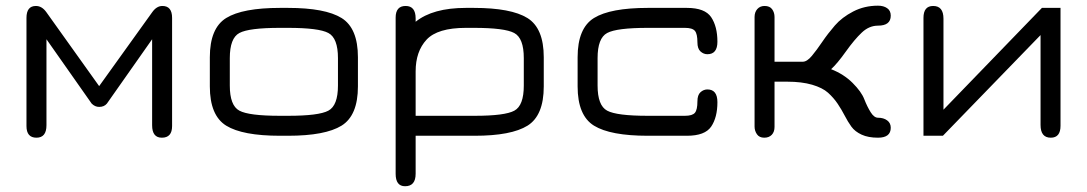

<svg xmlns="http://www.w3.org/2000/svg" viewBox="-20 -478 3828 676"><path d="M329.1 -101.6C340.8 -101.6 349.9 -105.5 356.4 -113.3L515.6 -339.8V-37.1C515.6 -7.8 527 6.8 549.8 6.8C573.9 6.8 585.9 -6.8 585.9 -34.2V-415C585.9 -443 574.5 -457 551.8 -457C538.1 -457 526 -449.5 515.6 -434.6L329.1 -174.8L143.6 -434.6C133.1 -449.5 120.8 -457 106.4 -457C84.3 -457 73.2 -443 73.2 -415V-34.2C73.2 -6.8 85 6.8 108.4 6.8C131.8 6.8 143.6 -7.8 143.6 -37.1V-339.8L302.7 -113.3C310.5 -105.5 319.3 -101.6 329.1 -101.6Z M994.1 0C1081.4 0 1144.2 -11.9 1182.6 -35.6C1221 -59.4 1240.2 -105.5 1240.2 -173.8V-276.4C1240.2 -344.7 1221 -390.8 1182.6 -414.6C1144.2 -438.3 1081.4 -450.2 994.1 -450.2H965.8C877.9 -450.2 814.8 -438.3 776.4 -414.6C738 -390.8 718.8 -344.7 718.8 -276.4V-173.8C718.8 -105.5 738 -59.4 776.4 -35.6C814.8 -11.9 877.9 0 965.8 0ZM965.8 -70.3C892.9 -70.3 845.2 -76.3 822.8 -88.4C800.3 -100.4 789.1 -129.9 789.1 -176.8V-273.4C789.1 -320.3 800.3 -349.8 822.8 -361.8C845.2 -373.9 892.9 -379.9 965.8 -379.9H994.1C1066.4 -379.9 1113.8 -373.9 1136.2 -361.8C1158.7 -349.8 1169.9 -320.3 1169.9 -273.4V-176.8C1169.9 -129.9 1158.7 -100.4 1136.2 -88.4C1113.8 -76.3 1066.4 -70.3 994.1 -70.3Z M1824.2 -273.4V-176.8C1824.2 -129.9 1813.2 -100.4 1791 -88.4C1768.9 -76.3 1722.3 -70.3 1651.4 -70.3H1443.4V-226.6C1443.4 -273.4 1456.2 -310.7 1481.9 -338.4C1507.6 -366 1553.7 -379.9 1620.1 -379.9H1648.4C1720.7 -379.9 1768.1 -373.9 1790.5 -361.8C1813 -349.8 1824.2 -320.3 1824.2 -273.4ZM1894.5 -173.8V-276.4C1894.5 -344.7 1875.3 -390.8 1836.9 -414.6C1798.5 -438.3 1735.7 -450.2 1648.4 -450.2H1620.1C1542.6 -450.2 1483.7 -433.9 1443.4 -401.4V-413.1C1443.4 -442.4 1431.6 -457 1408.2 -457C1384.8 -457 1373 -443.4 1373 -416V133.8C1373 163.1 1384.1 177.7 1406.2 177.7C1431 177.7 1443.4 163.1 1443.4 133.8V0H1651.4C1737.3 0 1799.3 -11.9 1837.4 -35.6C1875.5 -59.4 1894.5 -105.5 1894.5 -173.8Z M2398.4 0C2440.8 0 2469.2 -10.7 2483.9 -32.2C2498.5 -53.7 2505.9 -82.4 2505.9 -118.2C2505.9 -148.1 2494.1 -163.1 2470.7 -163.1C2461.6 -163.1 2453.5 -159.8 2446.3 -153.3C2439.1 -146.8 2435.5 -136.1 2435.5 -121.1C2435.5 -101.6 2432.6 -88.2 2426.8 -81.1C2420.9 -73.9 2409.2 -70.3 2391.6 -70.3H2260.7C2187.8 -70.3 2140.1 -76.3 2117.7 -88.4C2095.2 -100.4 2084 -129.9 2084 -176.8V-273.4C2084 -320.3 2095.2 -349.8 2117.7 -361.8C2140.1 -373.9 2187.8 -379.9 2260.7 -379.9H2391.6C2409.2 -379.9 2420.9 -376.3 2426.8 -369.1C2432.6 -362 2435.5 -348.6 2435.5 -329.1C2435.5 -314.1 2439.1 -303.4 2446.3 -296.9C2453.5 -290.4 2461.6 -287.1 2470.7 -287.1C2494.1 -287.1 2505.9 -301.8 2505.9 -331.1C2505.9 -366.9 2498.5 -395.7 2483.9 -417.5C2469.2 -439.3 2440.8 -450.2 2398.4 -450.2H2260.7C2172.9 -450.2 2109.7 -438.3 2071.3 -414.6C2032.9 -390.8 2013.7 -344.7 2013.7 -276.4V-173.8C2013.7 -105.5 2032.9 -59.4 2071.3 -35.6C2109.7 -11.9 2172.9 0 2260.7 0Z M2707 -260.7V-418C2707 -428.4 2704.3 -437.5 2698.7 -445.3C2693.2 -453.1 2684.2 -457 2671.9 -457C2661.5 -457 2653 -453.5 2646.5 -446.3C2640 -439.1 2636.7 -429.7 2636.7 -418V-32.2C2636.7 -22.5 2639.5 -13.5 2645 -5.4C2650.6 2.8 2659.2 6.8 2670.9 6.8C2682 6.8 2690.8 3.4 2697.3 -3.4C2703.8 -10.3 2707 -19.5 2707 -31.2V-190.4H2752C2785.8 -190.4 2814.9 -186.8 2839.4 -179.7C2863.8 -172.5 2882.5 -163.1 2895.5 -151.4C2908.5 -139.6 2919.8 -126.8 2929.2 -112.8C2938.6 -98.8 2946.9 -84.8 2954.1 -70.8C2961.3 -56.8 2969.1 -43.9 2977.5 -32.2C2986 -20.5 2998 -11.1 3013.7 -3.9C3029.3 3.3 3048.5 6.8 3071.3 6.8C3101.2 6.8 3116.2 -4.9 3116.2 -28.3C3116.2 -39.4 3112 -48 3103.5 -54.2C3095.1 -60.4 3084.3 -63.5 3071.3 -63.5C3062.2 -63.5 3053.5 -70 3045.4 -83C3037.3 -96 3029.8 -111.3 3022.9 -128.9C3016.1 -146.5 3002.4 -165.5 2981.9 -186C2961.4 -206.5 2936.2 -222.7 2906.2 -234.4C2920.6 -247.4 2937.8 -268.1 2958 -296.4C2978.2 -324.7 2996.9 -347 3014.2 -363.3C3031.4 -379.6 3050.5 -387.7 3071.3 -387.7C3101.2 -387.7 3116.2 -399.4 3116.2 -422.9C3116.2 -434.6 3112 -443.4 3103.5 -449.2C3095.1 -455.1 3084.3 -458 3071.3 -458C3039.4 -458 3010.3 -451.2 2983.9 -437.5C2957.5 -423.8 2936 -407.4 2919.4 -388.2C2902.8 -369 2888 -349.8 2875 -330.6C2862 -311.4 2849.8 -294.9 2838.4 -281.2C2827 -267.6 2816.4 -260.7 2806.6 -260.7Z M3713.9 -450.2H3648.4L3301.8 -91.8V-412.1C3301.8 -442.1 3289.7 -457 3265.6 -457C3242.8 -457 3231.4 -443 3231.4 -415V0H3299.8L3643.6 -354.5V-38.1C3643.6 -8.1 3655.6 6.8 3679.7 6.8C3702.5 6.8 3713.9 -7.2 3713.9 -35.2Z"/></svg>

Font: Jura
Style: DemiBold
Weight: 600
Version: Version 2.5.1